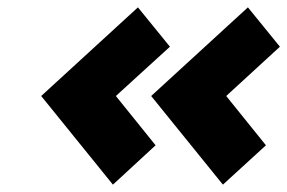

<svg xmlns="http://www.w3.org/2000/svg" viewBox="-20 -559 781 522"><path d="M355 -539 92 -298 287 -57 403 -164 295 -298 442 -432ZM654 -539 391 -298 586 -57 703 -164 595 -298 741 -432Z"/></svg>

Font: Unageo
Style: ExtraBold-Italic
Weight: 800
Designer: Richard Sepsi
Foundry: Richard Sepsi
Version: Version 2.000